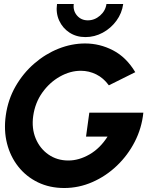

<svg xmlns="http://www.w3.org/2000/svg" viewBox="-20 -930 788 963"><path d="M302 13Q229 13 170.2 -15.5Q111.5 -44 71.8 -94.2Q32 -144.5 15.2 -210.2Q-1.5 -276 9 -351Q20 -430.5 58 -496.8Q96 -563 151.8 -611.2Q207.5 -659.5 273.5 -685.8Q339.5 -712 407 -712Q480.5 -712 547 -677.5Q613.5 -643 658.5 -568L526 -502Q499 -539 462.5 -557Q426 -575 385.5 -575Q332 -575 280.5 -546Q229 -517 192.5 -466Q156 -415 146.5 -348Q138 -286 159 -235.5Q180 -185 223 -155Q266 -125 323 -125Q376 -125 429 -155.5Q482 -186 519.5 -245H411.5L428 -365H699Q691 -287.5 656 -219.2Q621 -151 566.2 -98.8Q511.5 -46.5 443.5 -16.8Q375.5 13 302 13ZM408.5 -744Q363 -744 328.5 -766.5Q294 -789 276.8 -826.8Q259.5 -864.5 266 -910H350Q345.5 -876.5 366.2 -852.2Q387 -828 420.5 -828Q454.5 -828 481.8 -851.8Q509 -875.5 514 -910H598Q591.5 -863.5 563.8 -825.8Q536 -788 495.2 -766Q454.5 -744 408.5 -744Z"/></svg>

Font: Urbanist ExtraBold
Style: Italic
Weight: 800
Italic angle: -8°
Designer: Corey Hu
Foundry: Corey Hu
Version: Version 1.321; ttfautohint (v1.8.4.7-5d5b)